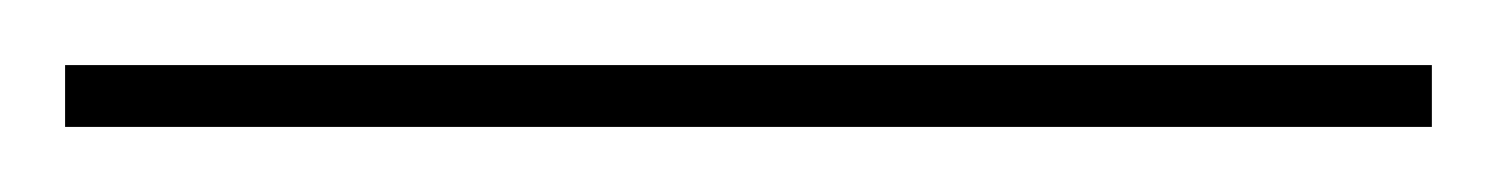

<svg xmlns="http://www.w3.org/2000/svg" viewBox="-20 45 460 59"><path d="M0 84H420V65H0Z"/></svg>

Font: Fixel Display Thin
Style: Regular
Weight: 100
Designer: AlfaBravo + MacPaw
Foundry: Kyrylo Tkachov, Marchela Mozhyna, Serhii Makarenko, Maria Weinstein, Zakhar Kryvoshyya
Version: Version 1.211